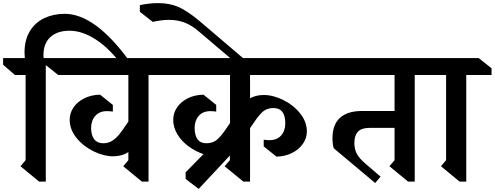

<svg xmlns="http://www.w3.org/2000/svg" viewBox="-33 -1160 3187 1237"><path d="M794 -776 755 -736Q677 -844 588 -903Q499 -962 415 -962Q336 -962 291.5 -921Q247 -880 247 -805L248 -786H262V10H219L99 -89L132 -128V-677H63L-13 -743V-786H127Q125 -812 125 -822Q125 -903 159.5 -959.5Q194 -1016 253 -1043.5Q312 -1071 385 -1071H384Q576 -1071 794 -776Z M1087 -677H924V10H881L761 -89L794 -128V-180Q753 -153 696 -153Q635 -153 569 -185.5Q503 -218 459.5 -272Q416 -326 416 -388Q416 -432 441 -468.5Q466 -505 511 -527Q556 -549 612 -550L694 -484V-441Q674 -444 656 -444Q608 -444 581 -413.5Q554 -383 554 -336Q554 -289 574 -263Q594 -237 633 -237Q666 -237 691.5 -254Q717 -271 738 -297.5Q759 -324 794 -377V-677H342L259 -743V-786H1004L1087 -720Z M1578 -527Q1617 -548 1666 -548Q1727 -548 1792.5 -515.5Q1858 -483 1901 -429Q1944 -375 1944 -313Q1944 -270 1918.5 -233.5Q1893 -197 1848.5 -174.5Q1804 -152 1748 -151L1666 -217V-260Q1686 -257 1703 -257Q1752 -257 1778.5 -287.5Q1805 -318 1805 -365Q1805 -464 1729 -464Q1686 -464 1659 -439.5Q1632 -415 1600 -366Q1593 -357 1581 -339L1578 -334V10H1535L1414 -89L1448 -128V-158L1247 57L1163 -7V-50L1278 -167Q1227 -184 1182 -217Q1137 -250 1110 -294.5Q1083 -339 1083 -388Q1083 -432 1108 -468.5Q1133 -505 1177.5 -527Q1222 -549 1278 -550L1360 -484V-441Q1340 -444 1323 -444Q1274 -444 1247.5 -413.5Q1221 -383 1221 -336Q1221 -288 1240 -262.5Q1259 -237 1297 -237Q1340 -237 1368 -262.5Q1396 -288 1429 -338L1446 -363L1449 -366V-677H1003L920 -743V-786H2025L2108 -720V-677H1578Z M1253 -1024 1544 -776 1510 -735 1245 -960Q1200 -998 1155 -1015Q1110 -1032 1056 -1032Q1009 -1032 951 -1019L868 -1084V-1127Q931 -1140 985 -1140Q1060 -1140 1117 -1115Q1174 -1090 1253 -1024Z M2639 -677V10H2596L2476 -89L2509 -128V-336H2347Q2296 -336 2273 -311.5Q2250 -287 2250 -239Q2250 -201 2264.5 -171.5Q2279 -142 2322 -105L2419 -22L2384 19L2117 -205Q2109 -234 2109 -269Q2109 -357 2157.5 -401Q2206 -445 2300 -445H2509V-677H2049L1962 -743V-786H2719L2802 -720V-677Z M2971 -677V10H2928L2808 -89L2841 -128V-677H2779L2696 -743V-786H3051L3134 -720V-677Z"/></svg>

Font: Inknut Antiqua Medium
Style: Regular
Weight: 500
Designer: Claus Eggers Sørensen
Foundry: Claus Eggers Sørensen
Version: Version 1.003; ttfautohint (v1.8.2) -l 8 -r 50 -G 200 -x 14 